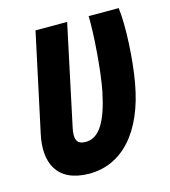

<svg xmlns="http://www.w3.org/2000/svg" viewBox="-89 -617 617 698"><g transform="rotate(-15 220.0 -268.0)"><path d="M163 9C286 9 377 -89 408 -267C423 -350 430 -478 421 -545H308C310 -480 300 -340 285 -266C263 -160 231 -106 180 -106C145 -106 138 -127 147 -169L227 -545H108L29 -177C7 -76 38 8 163 9Z"/></g></svg>

Font: Noto Sans ExtraCondensed
Style: Bold Italic
Weight: 700
Width: 2
Italic angle: -12°
Designer: Monotype Design Team
Foundry: Monotype Imaging Inc.
Version: Version 2.013